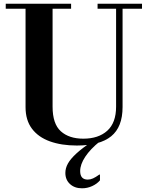

<svg xmlns="http://www.w3.org/2000/svg" viewBox="-20 -774 796 1037"><path d="M395 12Q312 12 249.5 -10.5Q187 -33 152.5 -79Q118 -125 118 -195V-727H11V-754H364V-727H264V-198Q264 -105 308.5 -65Q353 -25 430 -25Q512 -25 559.5 -68Q607 -111 607 -198V-727H507V-754H747V-727H642V-196Q642 -88 580.5 -38Q519 12 395 12ZM423 243Q383 243 358 220Q333 197 333 160Q333 134 347 109Q361 84 392.5 55Q424 26 478 -10H519Q468 31 440.5 72.5Q413 114 413 150Q413 196 454 196Q468 196 482.5 189.5Q497 183 516 169H520V200Q504 219 478 231Q452 243 423 243Z"/></svg>

Font: Libre Bodoni Medium
Style: Regular
Weight: 500
Designer: Pablo Impallari, Rodrigo Fuenzalida
Foundry: Impallari Type
Version: Version 2.005;gftools[0.9.23]